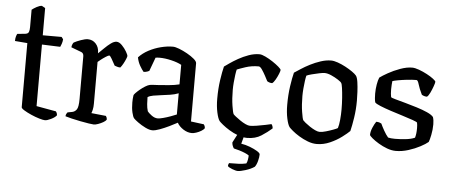

<svg xmlns="http://www.w3.org/2000/svg" viewBox="-55 -805 2679 1137"><g transform="rotate(5 1284.5 -236.5)"><path d="M228 0Q217 0 193.5 -7Q170 -14 145 -25Q120 -36 102 -47Q84 -58 84 -65V-446L10 -452Q10 -468 13.5 -479.5Q17 -491 20 -495L68 -500Q84 -502 88 -513Q92 -524 92 -542V-645Q103 -654 120.5 -663.5Q138 -673 151 -673L171 -662V-500H283L293 -487Q292 -472 287.5 -459.5Q283 -447 280 -441L171 -445V-79L288 -58Q290 -56 293 -49.5Q296 -43 296 -35Q286 -22 263 -11Q240 0 228 0Z M518 0Q511 0 488 -3.5Q465 -7 437 -12.5Q409 -18 384 -24Q359 -30 347 -34Q347 -42 350.5 -48.5Q354 -55 357 -58L384 -63Q400 -66 410.5 -80.5Q421 -95 421 -143V-397Q421 -415 407 -421L346 -444Q347 -455 350.5 -462.5Q354 -470 357 -473Q373 -482 398.5 -491Q424 -500 439 -500Q468 -500 487 -479Q506 -458 506 -426V-422Q521 -436 539.5 -454.5Q558 -473 576.5 -486.5Q595 -500 610 -500Q626 -500 642.5 -483Q659 -466 670 -447Q681 -428 681 -421Q681 -417 675.5 -403.5Q670 -390 661.5 -374.5Q653 -359 645 -350Q635 -350 625.5 -353Q616 -356 611 -358Q599 -380 589 -397.5Q579 -415 574 -415Q569 -415 554 -405.5Q539 -396 525 -385Q511 -374 508 -371V-123Q508 -102 504.5 -87Q501 -72 498 -66L585 -57Q587 -55 589.5 -49Q592 -43 592 -35Q587 -27 573 -19Q559 -11 543.5 -5.5Q528 0 518 0Z M866 4Q849 4 824.5 -8Q800 -20 779.5 -35Q759 -50 753 -57Q746 -65 740 -90.5Q734 -116 734 -150Q734 -171 737 -192Q737 -196 747 -206.5Q757 -217 771.5 -229Q786 -241 801.5 -250.5Q817 -260 827 -262Q835 -264 848 -264.5Q861 -265 877 -266Q906 -268 940.5 -271Q975 -274 1003 -281V-397Q980 -410 942 -419Q904 -428 872 -428Q865 -428 859 -427.5Q853 -427 848 -426L818 -345Q815 -343 806.5 -340Q798 -337 785 -336Q775 -347 762 -369.5Q749 -392 744 -419Q768 -445 802 -463Q836 -481 873.5 -490.5Q911 -500 945 -500Q959 -500 982.5 -491Q1006 -482 1031 -468Q1056 -454 1073 -439.5Q1090 -425 1090 -414V-68L1167 -58Q1169 -56 1172 -49.5Q1175 -43 1175 -35Q1170 -27 1156 -18.5Q1142 -10 1126.5 -5Q1111 0 1101 0Q1075 0 1050 -16Q1025 -32 1013 -54Q993 -43 965 -29.5Q937 -16 910 -6Q883 4 866 4ZM892 -69Q903 -69 924 -74.5Q945 -80 967 -88Q989 -96 1003 -102V-228Q980 -219 953.5 -215Q927 -211 902 -208Q876 -205 854 -201Q832 -197 821 -189Q821 -171 822.5 -148Q824 -125 830 -106Q835 -98 854 -83.5Q873 -69 892 -69Z M1429 0Q1403 0 1375 -10.5Q1347 -21 1322.5 -36Q1298 -51 1281 -65Q1264 -79 1259 -85Q1249 -98 1241 -134.5Q1233 -171 1233 -216Q1233 -276 1240.5 -327Q1248 -378 1256 -409Q1266 -416 1286.5 -430.5Q1307 -445 1335.5 -461Q1364 -477 1396 -488.5Q1428 -500 1460 -500Q1473 -500 1495 -489.5Q1517 -479 1539 -464.5Q1561 -450 1576.5 -436.5Q1592 -423 1592 -418Q1592 -412 1585 -394.5Q1578 -377 1568 -359.5Q1558 -342 1549 -336Q1539 -336 1531 -339Q1523 -342 1519 -345Q1513 -357 1502.5 -376.5Q1492 -396 1481 -412Q1470 -428 1461 -428Q1419 -428 1383 -416Q1347 -404 1333 -398Q1330 -387 1327 -365.5Q1324 -344 1322 -320Q1320 -296 1320 -276Q1320 -224 1326.5 -182.5Q1333 -141 1338 -133Q1341 -129 1353 -119.5Q1365 -110 1381 -99Q1397 -88 1413 -80.5Q1429 -73 1440 -73Q1454 -73 1480.5 -77Q1507 -81 1532 -86.5Q1557 -92 1566 -94Q1569 -91 1572 -84.5Q1575 -78 1575 -69Q1548 -45 1513 -22.5Q1478 0 1429 0ZM1392 200Q1379 200 1357.5 191.5Q1336 183 1331 176Q1331 169 1333 164.5Q1335 160 1336 158Q1368 158 1392 157Q1416 156 1438 151Q1443 143 1445.5 128Q1448 113 1448 103Q1441 97 1424.5 90Q1408 83 1389.5 77.5Q1371 72 1357 69Q1353 64 1349 54Q1345 44 1345 34Q1353 17 1364.5 -3.5Q1376 -24 1383 -37H1418L1398 37Q1424 41 1450 51Q1476 61 1494 72Q1512 83 1512 91Q1512 107 1506 130Q1500 153 1490 166Q1468 181 1437 190.5Q1406 200 1392 200Z M1843 0Q1817 0 1789.5 -10.5Q1762 -21 1737.5 -36Q1713 -51 1696.5 -65Q1680 -79 1675 -85Q1665 -98 1657 -134.5Q1649 -171 1649 -216Q1649 -276 1656.5 -327Q1664 -378 1672 -409Q1686 -418 1709.5 -433.5Q1733 -449 1762.5 -464Q1792 -479 1824 -489.5Q1856 -500 1886 -500Q1902 -500 1925 -492Q1948 -484 1971.5 -471.5Q1995 -459 2013.5 -446Q2032 -433 2039 -424Q2047 -414 2051 -386.5Q2055 -359 2056.5 -328Q2058 -297 2058 -276Q2058 -224 2050.5 -175Q2043 -126 2035 -94Q2020 -79 1990 -56.5Q1960 -34 1921.5 -17Q1883 0 1843 0ZM1854 -73Q1869 -73 1891.5 -79.5Q1914 -86 1934 -93.5Q1954 -101 1960 -105Q1966 -123 1969 -154.5Q1972 -186 1972 -216Q1972 -251 1969.5 -285Q1967 -319 1963.5 -343.5Q1960 -368 1956 -373Q1953 -379 1934.5 -391Q1916 -403 1893.5 -413Q1871 -423 1853 -423Q1843 -423 1821.5 -418.5Q1800 -414 1778.5 -408.5Q1757 -403 1747 -398Q1744 -387 1741 -365.5Q1738 -344 1736 -320Q1734 -296 1734 -276Q1734 -224 1740.5 -182.5Q1747 -141 1752 -133Q1755 -129 1766.5 -119.5Q1778 -110 1794.5 -99Q1811 -88 1827 -80.5Q1843 -73 1854 -73Z M2313 0Q2288 0 2261 -10Q2234 -20 2210 -34.5Q2186 -49 2170.5 -62Q2155 -75 2153 -81Q2153 -101 2163 -124.5Q2173 -148 2183 -162Q2195 -162 2203 -159Q2211 -156 2214 -154Q2221 -138 2234.5 -114Q2248 -90 2261 -75Q2269 -73 2279.5 -72Q2290 -71 2302 -71Q2331 -71 2364.5 -74.5Q2398 -78 2420 -88Q2427 -111 2427 -145Q2427 -165 2424 -178Q2422 -182 2397 -191Q2372 -200 2336 -211Q2300 -222 2263.5 -234Q2227 -246 2200 -257Q2173 -268 2167 -276Q2164 -287 2163 -301Q2162 -315 2162 -328Q2162 -355 2166.5 -381.5Q2171 -408 2178 -424Q2194 -436 2226 -454Q2258 -472 2296.5 -486Q2335 -500 2367 -500Q2384 -500 2408.5 -491Q2433 -482 2456.5 -469.5Q2480 -457 2495.5 -445Q2511 -433 2511 -428Q2511 -422 2504 -402Q2497 -382 2487.5 -362Q2478 -342 2469 -336Q2459 -336 2450.5 -339Q2442 -342 2438 -345Q2421 -380 2414 -404.5Q2407 -429 2399 -429Q2373 -429 2342.5 -425.5Q2312 -422 2288 -417.5Q2264 -413 2257 -410Q2256 -401 2255 -388Q2254 -375 2254 -361Q2254 -348 2255 -335.5Q2256 -323 2258 -315Q2261 -311 2285 -304.5Q2309 -298 2343.5 -288.5Q2378 -279 2413.5 -268Q2449 -257 2477 -244.5Q2505 -232 2515 -219Q2521 -201 2521 -176Q2521 -144 2514.5 -112.5Q2508 -81 2503 -70Q2488 -57 2457 -40.5Q2426 -24 2388 -12Q2350 0 2313 0Z"/></g></svg>

Font: Texturina 72pt Medium
Style: Regular
Weight: 500
Designer: Guillermo Torres Carreño
Foundry: Omnibus-Type
Version: Version 1.002; ttfautohint (v1.8.3)